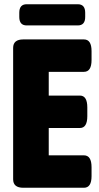

<svg xmlns="http://www.w3.org/2000/svg" viewBox="-20 -886 466 906"><path d="M90 0Q42 0 42 -40V-660Q42 -700 90 -700H376Q412 -700 412 -645V-603Q412 -547 376 -547H210V-435H357Q392 -435 392 -379V-338Q392 -282 357 -282H210V-153H376Q412 -153 412 -97V-55Q412 0 376 0ZM106 -766Q71 -766 71 -806V-826Q71 -866 106 -866H347Q382 -866 382 -826V-806Q382 -766 347 -766Z"/></svg>

Font: Asap Condensed ExtraBold
Style: Regular
Weight: 800
Width: 3
Designer: Pablo Cosgaya
Foundry: Omnibus-Type
Version: Version 3.001; ttfautohint (v1.8.4.7-5d5b)